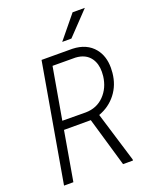

<svg xmlns="http://www.w3.org/2000/svg" viewBox="-164 -994 866 1085"><g transform="rotate(-20 269.0 -452.0)"><path d="M145 -347.7 286.1 -346.7Q352.5 -347.7 396.2 -392.3Q439.9 -437 448.2 -505.9Q449.7 -519 449.7 -531.7Q450.2 -580.1 426.8 -613.3Q397.5 -654.3 336.4 -657.7L199.2 -658.2ZM297.4 -295.9H136.2L85 0H28.8L152.3 -710.9L337.9 -710.4Q423.3 -707.5 468.3 -651.9Q505.4 -606 505.4 -535.6Q505.4 -521 503.9 -505.4Q497.1 -434.1 456.5 -382.1Q416 -330.1 352.1 -307.1L443.8 -6.3L443.4 0H383.8ZM409.2 -903.8H482.9L352.1 -766.6H296.9Z"/></g></svg>

Font: MAUL Condensed Light Italic
Style: Light Italic
Weight: 300
Italic angle: -12°
Designer: MAUL
Version: Version 1.0; 2020; ttfautohint (v1.8.3)